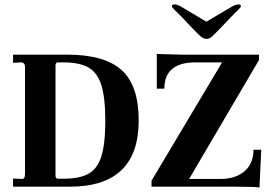

<svg xmlns="http://www.w3.org/2000/svg" viewBox="-20 -844 1221 868"><path d="M39 0V-37L79 -35Q86 -34 89.5 -40Q93 -46 93 -57V-541Q93 -562 74 -562L39 -560V-597H283Q452 -597 529.5 -527.5Q607 -458 607 -299Q607 0 295 0ZM243 -36H266Q339 -36 379 -58Q420 -80 438 -136.5Q456 -193 456 -298Q456 -403 438 -460Q420 -516 379.5 -539Q339 -562 266 -562H243Q231 -562 231 -549V-49Q231 -36 243 -36ZM1153 4Q1142 0 1040 0H665V-27L984 -562H864Q723 -562 723 -443H689V-600L727 -599Q783 -597 798 -597H1151V-573L835 -35H976Q1045 -35 1085.5 -70Q1126 -105 1126 -167H1161ZM913 -668Q898 -668 880 -686L856 -710L833 -734Q809 -760 785 -784Q773 -795 765 -804Q757 -812 757 -816Q757 -824 769 -824Q782 -824 802 -812L913 -746L1025 -812Q1044 -824 1058 -824Q1069 -824 1069 -816Q1069 -812 1061 -804Q1053 -795 1041 -784Q1017 -760 993 -734L970 -710L946 -686Q930 -668 913 -668Z"/></svg>

Font: UnnaBold
Style: Bold
Weight: 700
Designer: Jorge de Buen Unna
Foundry: Omnibus-Type
Version: Version 2.008;hotconv 1.0.109;makeotfexe 2.5.65596